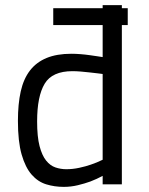

<svg xmlns="http://www.w3.org/2000/svg" viewBox="-20 -720 581 750"><path d="M188 -688H381V-700H456V-688H479V-622H456V0H381V-33Q359 -21 333 -11Q311 -3 284 3.5Q257 10 229 10Q193 10 160.5 0Q128 -10 103.5 -38Q79 -66 64.5 -116.5Q50 -167 50 -248Q50 -314 61 -363Q72 -412 97 -444.5Q122 -477 162 -493.5Q202 -510 259 -510Q275 -510 294 -508.5Q313 -507 330.5 -504.5Q348 -502 361.5 -500Q375 -498 381 -497V-622H188ZM239 -59Q264 -59 289.5 -64.5Q315 -70 335 -77Q359 -85 381 -96V-431Q375 -432 361.5 -433.5Q348 -435 331 -437Q314 -439 296 -440.5Q278 -442 263 -442Q184 -442 154.5 -393Q125 -344 125 -246Q125 -186 134.5 -149.5Q144 -113 160 -93Q176 -73 196.5 -66Q217 -59 239 -59Z"/></svg>

Font: TitilliumText22L 400 wt
Style: 400 wt
Weight: 400
Designer: Campivisivi
Foundry: Campivisivi
Version: 1.000